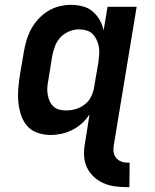

<svg xmlns="http://www.w3.org/2000/svg" viewBox="-20 -548 640 791"><path d="M503 223Q477 223 452 219.5Q427 216 405 206Q383 196 365.5 179.5Q348 163 338 141.5Q328 120 326.5 94.5Q325 69 330 43L349 -77Q336 -57 318 -40.5Q300 -24 278.5 -13Q257 -2 234 3Q211 8 189 8Q161 8 135.5 -0.5Q110 -9 93 -28Q76 -47 67.5 -72Q59 -97 56 -123.5Q53 -150 55 -177.5Q57 -205 61 -233L78 -333Q82 -357 89 -381Q96 -405 108 -427.5Q120 -450 138 -469.5Q156 -489 178 -502.5Q200 -516 224.5 -522Q249 -528 273 -528Q297 -528 320.5 -522Q344 -516 361.5 -501Q379 -486 390.5 -466Q402 -446 407 -423L423 -520H543L450 43Q447 58 447.5 72.5Q448 87 455.5 98.5Q463 110 476 116Q489 122 503 122H514L513 223ZM253 -93Q273 -93 293 -99Q313 -105 330 -118.5Q347 -132 356 -151Q365 -170 368 -190L385 -290Q387 -306 388.5 -322Q390 -338 387.5 -353.5Q385 -369 378.5 -383Q372 -397 362 -407.5Q352 -418 336.5 -422.5Q321 -427 305 -427Q285 -427 264.5 -418.5Q244 -410 229 -394Q214 -378 206.5 -357.5Q199 -337 195 -317L179 -217Q176 -202 175 -187Q174 -172 176.5 -158Q179 -144 184.5 -131.5Q190 -119 200 -109.5Q210 -100 224 -96.5Q238 -93 253 -93Z"/></svg>

Font: Iosevka Etoile
Style: Bold Italic
Weight: 700
Italic angle: -9°
Designer: Belleve Invis
Foundry: Belleve Invis
Version: Version 28.1.0; ttfautohint (v1.8.4)